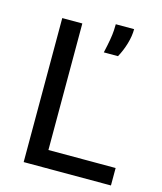

<svg xmlns="http://www.w3.org/2000/svg" viewBox="-106 -773 715 850"><g transform="rotate(15 251.5 -347.5)"><path d="M83 0V-660H175V0ZM113 0V-80H483V0ZM300 -561Q308 -596 312.5 -622Q317 -648 318 -666Q319 -684 319 -695H403Q403 -663 392.5 -627.5Q382 -592 365 -561Z"/></g></svg>

Font: Bricolage Grotesque 20pt
Style: Regular
Weight: 400
Version: Version 1.001;gftools[0.9.33.dev8+g029e19f]